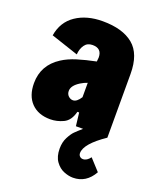

<svg xmlns="http://www.w3.org/2000/svg" viewBox="-141 -606 759 929"><g transform="rotate(20 238.0 -141.5)"><path d="M453 173Q416 239 348 239Q326 239 301 229Q276 219 258 194Q240 169 240 128Q240 95 253 70Q266 45 278.5 32.5Q291 20 314 0H277L269 -68H260Q248 -20 215 -4.5Q182 11 148 11Q86 11 50.5 -25.5Q15 -62 15 -127Q15 -220 96 -272Q127 -292 169 -305Q211 -318 265 -329Q267 -343 267 -350Q267 -397 219 -397Q192 -397 178 -377Q164 -357 162 -328L21 -375Q33 -447 88.5 -484.5Q144 -522 226 -522Q329 -522 384 -476.5Q439 -431 439 -328V0Q340 67 340 115Q340 125 346.5 131.5Q353 138 363 138Q383 138 400 115ZM259 -143V-217Q243 -212 225 -201Q186 -177 186 -149Q186 -133 196.5 -123Q207 -113 220 -113Q240 -113 259 -143Z"/></g></svg>

Font: Decalotype Black
Style: Regular
Weight: 900
Designer: Alfredo Marco Pradil
Foundry: Alfredo Marco Pradil
Version: Version 1.0